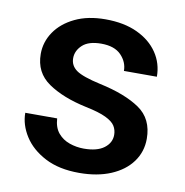

<svg xmlns="http://www.w3.org/2000/svg" viewBox="-67 -602 649 675"><g transform="rotate(10 257.5 -264.0)"><path d="M356.9 -143.1Q356.9 -160.6 348.1 -174.8Q339.4 -189 314.7 -200.9Q290 -212.9 242.2 -222.7Q157.7 -240.7 105.5 -276.6Q53.2 -312.5 53.2 -378.9Q53.2 -421.9 77.9 -458Q102.5 -494.1 148.2 -516.1Q193.8 -538.1 256.8 -538.1Q323.2 -538.1 370.6 -515.9Q418 -493.7 443.6 -455.8Q469.2 -418 469.2 -370.6H351.6Q351.6 -402.3 327.9 -426.8Q304.2 -451.2 256.8 -451.2Q211.9 -451.2 189.9 -430.9Q168 -410.6 168 -383.8Q168 -357.4 190.4 -341.3Q212.9 -325.2 277.3 -311Q368.2 -291.5 420.2 -256.1Q472.2 -220.7 472.2 -149.4Q472.2 -103 445.8 -66.9Q419.4 -30.8 371.3 -10.5Q323.2 9.8 258.3 9.8Q186 9.8 136.5 -16.1Q86.9 -42 61.3 -82.3Q35.6 -122.6 35.6 -165.5H149.4Q151.4 -132.8 167.7 -113.5Q184.1 -94.2 208.7 -85.7Q233.4 -77.1 259.8 -77.1Q307.1 -77.1 332 -95.9Q356.9 -114.7 356.9 -143.1Z"/></g></svg>

Font: Vazirmatn UI Medium
Style: Regular
Weight: 500
Designer: Saber Rastikerdar
Foundry: Saber Rastikerdar
Version: Version 33.003